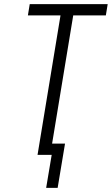

<svg xmlns="http://www.w3.org/2000/svg" viewBox="-20 -755 545 936"><path d="M205 161 232 0H163L275 -680H116L125 -735H505L496 -680H337L234 -55H297L261 161Z"/></svg>

Font: Iosevka Light Oblique
Style: Regular
Weight: 300
Italic angle: -9°
Monospace: yes
Designer: Belleve Invis
Foundry: Belleve Invis
Version: Version 32.5.0; ttfautohint (v1.8.4)